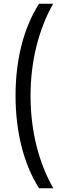

<svg xmlns="http://www.w3.org/2000/svg" viewBox="-20 -852 365 1037"><path d="M191 165H268C187 23 145 -150 145 -335C145 -520 188 -691 267 -832H191C105 -697 64 -524 64 -336C64 -146 105 29 191 165Z"/></svg>

Font: Noto Sans Gurmukhi UI Condensed
Style: Regular
Weight: 400
Width: 3
Designer: Jelle Bosma - Monotype Design Team
Foundry: Monotype Imaging Inc.
Version: Version 2.004